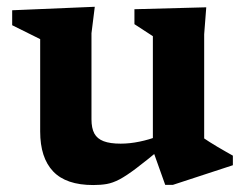

<svg xmlns="http://www.w3.org/2000/svg" viewBox="-20 -520 709 552"><path d="M243 -177Q243 -151.5 251.2 -136.2Q259.5 -121 278 -114Q296.5 -107 327 -107Q353 -107 381 -112.8Q409 -118.5 433 -128L444 -94Q400 -57.5 371.5 -36Q343 -14.5 323.5 -4.2Q304 6 286.8 9Q269.5 12 248 12Q170 12 132.8 -27.2Q95.5 -66.5 95.5 -142V-407.5L15 -447.5V-490.5L252.5 -500.5L243 -424.5ZM455 11.5 419.5 -88V-416L366.5 -450.5V-493.5L573 -499L567 -421.5V-122Q572 -118.5 582.2 -112Q592.5 -105.5 605 -98Q617.5 -90.5 629.5 -83.8Q641.5 -77 649.5 -72.5V-45L477 11.5Z"/></svg>

Font: Newsreader 9pt SemiBold
Style: Regular
Weight: 600
Designer: Hugues Gentile
Foundry: Production Type
Version: Version 1.003